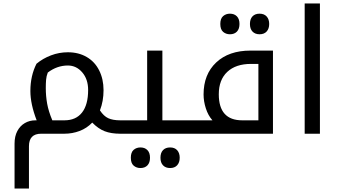

<svg xmlns="http://www.w3.org/2000/svg" viewBox="-20 -780 1986 1120"><path d="M220.2 0Q148.9 0 148.9 73.2V319.8H64.9V58.1Q64.9 14.6 81.1 -15.6Q97.2 -45.9 124.8 -62Q152.3 -78.1 187 -78.1H193.8Q157.2 -173.3 157.2 -249Q157.2 -337.9 192.9 -408.2Q230 -439 277.3 -457Q324.7 -475.1 376 -475.1Q438.5 -475.1 485.8 -447.5Q533.2 -419.9 558.6 -369.1Q584 -318.4 584 -253.9Q584 -189.9 563 -136.2Q585 -102.5 611.8 -90.3Q638.7 -78.1 681.2 -78.1H686Q690.9 -78.1 690.9 -74.2V-4.9Q690.9 0 686 0H681.2Q627.9 0 590.3 -14.6Q552.7 -29.3 518.1 -64.9Q486.3 -31.7 444.1 -15.9Q401.9 0 356 0ZM247.1 -266.1Q247.1 -219.7 255.1 -175Q263.2 -130.4 285.2 -78.1H356Q422.9 -78.1 458.5 -123.5Q494.1 -168.9 494.1 -254.9Q494.1 -317.9 459.7 -357.9Q425.3 -397.9 376 -397.9Q313 -397.9 258.8 -356.9Q250.5 -335.9 248.8 -314.2Q247.1 -292.5 247.1 -266.1Z M676.3 0Q671.4 0 671.4 -4.9V-74.2Q671.4 -78.1 676.3 -78.1H838.4V-484.9H927.2V-78.1H1077.1Q1082 -78.1 1082 -74.2V-4.9Q1082 0 1077.1 0ZM799.3 200.2Q775.9 200.2 759.5 186Q743.2 171.9 743.2 140.1Q743.2 108.4 759.5 94.2Q775.9 80.1 799.3 80.1Q824.7 80.1 839.8 95.5Q855 110.8 855 140.1Q855 168.9 840.1 184.6Q825.2 200.2 799.3 200.2ZM972.2 200.2Q946.3 200.2 931.2 184.6Q916 168.9 916 140.1Q916 111.3 930.9 95.7Q945.8 80.1 972.2 80.1Q999 80.1 1013.7 96.4Q1028.3 112.8 1028.3 140.1Q1028.3 167.5 1013.7 183.8Q999 200.2 972.2 200.2Z M1487.3 -78.1V-407.2H1444.3Q1355.5 -407.2 1305.9 -360.8Q1256.3 -314.5 1256.3 -230Q1256.3 -78.1 1393.1 -78.1ZM1067.4 0Q1062.5 0 1062.5 -4.9V-74.2Q1062.5 -78.1 1067.4 -78.1H1219.2Q1193.8 -106.9 1180.7 -147.9Q1167.5 -189 1167.5 -229Q1167.5 -346.2 1241 -415.5Q1314.5 -484.9 1441.4 -484.9H1572.3V0ZM1321.3 -580.1Q1297.9 -580.1 1281.5 -594.2Q1265.1 -608.4 1265.1 -640.1Q1265.1 -671.9 1281.5 -686Q1297.9 -700.2 1321.3 -700.2Q1346.7 -700.2 1361.8 -684.8Q1377 -669.4 1377 -640.1Q1377 -611.3 1362.1 -595.7Q1347.2 -580.1 1321.3 -580.1ZM1494.1 -580.1Q1468.3 -580.1 1453.1 -595.7Q1438 -611.3 1438 -640.1Q1438 -668.9 1452.9 -684.6Q1467.8 -700.2 1494.1 -700.2Q1521 -700.2 1535.6 -683.8Q1550.3 -667.5 1550.3 -640.1Q1550.3 -612.8 1535.6 -596.4Q1521 -580.1 1494.1 -580.1Z M1757.3 -759.8H1846.2V0H1757.3Z"/></svg>

Font: Droid Arabic Kufi
Style: Regular
Weight: 400
Designer: Pascal Zoghbi
Foundry: Irfont.ir
Version: Version 1.00 February 28, 2013, initial release